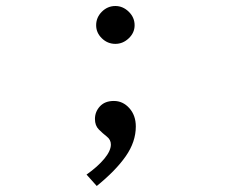

<svg xmlns="http://www.w3.org/2000/svg" viewBox="-20 -451 790 639"><path d="M364 -305Q338 -305 319 -323.5Q300 -342 300 -367Q300 -393 319 -412Q338 -431 364 -431Q389 -431 408.5 -412Q428 -393 428 -367Q428 -342 408.5 -323.5Q389 -305 364 -305ZM302 168 268 130Q305 104 327 77.5Q349 51 349 30Q349 14 335.5 3.5Q322 -7 309 -20Q296 -33 296 -55Q296 -79 312.5 -97Q329 -115 359 -115Q389 -115 410.5 -91Q432 -67 432 -30Q432 21 398.5 69Q365 117 302 168Z"/></svg>

Font: Inconsolata ExtraExpanded Thin
Style: Regular
Weight: 100
Width: 8
Monospace: yes
Designer: Raph Levien, Cyreal, Brenton Simpson
Foundry: Raph Levien, Cyreal, Google
Version: Version 3.100; ttfautohint (v1.8.4.7-5d5b)